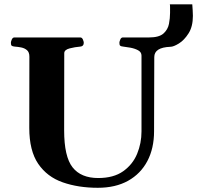

<svg xmlns="http://www.w3.org/2000/svg" viewBox="-20 -869 927 903"><path d="M681.6 -692.9Q728 -692.9 748.8 -711.4Q769.5 -730 774.7 -756.8Q779.8 -783.7 779.8 -808.1Q779.8 -825.2 779.8 -835.2Q779.8 -845.2 778.8 -848.6H884.3Q885.3 -840.8 886.2 -821Q887.2 -801.3 887.2 -794.4Q887.2 -744.1 866.7 -711.9Q846.2 -679.7 821 -664.3Q795.9 -648.9 781.2 -648.9ZM705.6 -600.6 704.6 -252Q704.6 -171.4 673.1 -111.6Q641.6 -51.8 582.5 -18.8Q523.4 14.2 439.9 14.2Q348.1 14.2 274.9 -11.5Q201.7 -37.1 159.7 -98.6Q117.7 -160.2 117.7 -267.6L118.2 -602.5Q118.2 -623.5 106.9 -633.1Q95.7 -642.6 79.8 -645.8Q64 -648.9 48.8 -649.9Q38.6 -650.9 34.9 -654.1Q31.2 -657.2 31.2 -668Q31.2 -673.3 35.4 -683.1Q39.6 -692.9 47.9 -692.9H357.4Q365.7 -692.9 369.9 -683.1Q374 -673.3 374 -668Q374 -651.4 357.9 -649.9Q332.5 -647.9 307.4 -641.4Q282.2 -634.8 282.2 -618.7L281.7 -255.9Q281.7 -132.3 321.3 -82Q360.8 -31.7 441.9 -31.7Q514.2 -31.7 559.1 -63.5Q604 -95.2 624.8 -145.3Q645.5 -195.3 645.5 -251V-607.4Q645.5 -624 629.4 -632.6Q613.3 -641.1 593 -644.8Q572.8 -648.4 559.1 -649.9Q548.8 -650.9 545.2 -654.1Q541.5 -657.2 541.5 -668Q541.5 -673.3 545.7 -683.1Q549.8 -692.9 558.1 -692.9H786.1Q794.4 -692.9 798.6 -683.1Q802.7 -673.3 802.7 -668Q802.7 -663.1 800 -658.7Q797.4 -654.3 792.5 -651.9Q787.6 -649.4 781.2 -648.9Q705.6 -646 705.6 -600.6Z"/></svg>

Font: Gelasio
Style: Regular
Weight: 400
Designer: Eben Sorkin
Foundry: Eben Sorkin
Version: Version 1.008